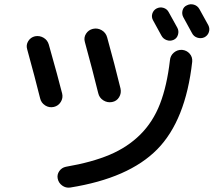

<svg xmlns="http://www.w3.org/2000/svg" viewBox="-20 -846 1040 905"><path d="M838 -611Q860 -609 874 -593Q888 -577 886 -555Q855 -278 721 -142Q587 -6 311 38Q290 41 273 28.5Q256 16 252 -4Q248 -23 259.5 -39.5Q271 -56 291 -60Q413 -81 497 -116.5Q581 -152 641 -211.5Q701 -271 734 -356Q767 -441 781 -562Q783 -584 799.5 -598Q816 -612 838 -611ZM718 -806Q734 -814 750.5 -809Q767 -804 775 -789Q810 -726 816 -715Q824 -700 819 -682.5Q814 -665 798 -658Q782 -651 765.5 -657Q749 -663 741 -678Q707 -740 701 -751Q693 -766 698 -782Q703 -798 718 -806ZM861 -821Q877 -829 894 -824Q911 -819 920 -803Q948 -753 962 -727Q970 -711 964.5 -694.5Q959 -678 943 -670Q927 -663 910 -668.5Q893 -674 885 -690Q872 -715 844 -765Q836 -780 840.5 -797Q845 -814 861 -821ZM169 -383Q146 -476 108 -614Q102 -634 113 -652Q124 -670 145 -675Q167 -679 185.5 -668Q204 -657 210 -636Q255 -477 273 -405Q278 -384 266.5 -365.5Q255 -347 234 -342Q212 -337 193 -349Q174 -361 169 -383ZM418 -710Q440 -715 459.5 -703.5Q479 -692 485 -670Q521 -540 548 -429Q553 -407 541.5 -388Q530 -369 508 -365Q486 -361 467 -373Q448 -385 443 -407Q417 -513 380 -648Q374 -669 385.5 -687Q397 -705 418 -710Z"/></svg>

Font: Rounded Mplus 1c Medium
Style: Regular
Weight: 500
Version: Version 1.059.20150529